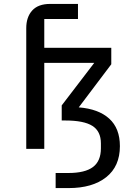

<svg xmlns="http://www.w3.org/2000/svg" viewBox="-20 -760 680 980"><path d="M114 0V-616Q114 -673 144.5 -706.5Q175 -740 236 -740H378V-663H206V-516H548V-432L382 -212Q483 -204 537.5 -154.5Q592 -105 592 -14Q592 89 522 144.5Q452 200 330 200H264V123H329Q414 123 454.5 92.5Q495 62 495 -3V-28Q495 -90 451.5 -117.5Q408 -145 313 -145H295V-222L461 -439H206V0Z"/></svg>

Font: Writer
Style: Regular
Weight: 400
Monospace: yes
Designer: Mike Abbink, Paul van der Laan, Pieter van Rosmalen
Foundry: Bold Monday
Version: Version 2.001 2020